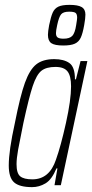

<svg xmlns="http://www.w3.org/2000/svg" viewBox="-20 -761 379 789"><path d="M16 -81Q16 -142 41 -255Q63 -367 82.5 -421Q102 -475 129 -496.5Q156 -518 203 -518Q242 -518 265 -502Q288 -486 288 -435H292L311 -510H339L230 0H204L216 -69H212Q193 -23 167 -7.5Q141 8 112 8Q60 8 38 -11.5Q16 -31 16 -81ZM210 -105Q230 -161 251 -255.5Q272 -350 272 -406Q272 -449 257.5 -467.5Q243 -486 208 -486Q170 -486 150 -470Q130 -454 114.5 -407.5Q99 -361 76 -255Q61 -182 54.5 -146Q48 -110 48 -86Q48 -49 63 -36.5Q78 -24 113 -24Q183 -24 210 -105ZM177 -618Q177 -631 182 -658Q189 -692 196.5 -709Q204 -726 219.5 -733.5Q235 -741 266 -741Q300 -741 315.5 -732Q331 -723 331 -701Q331 -686 326 -658Q320 -624 312 -606.5Q304 -589 287.5 -581.5Q271 -574 240 -574Q205 -574 191 -583.5Q177 -593 177 -618ZM293 -658Q297 -682 297 -688Q297 -703 290.5 -708Q284 -713 264 -713Q240 -713 231 -702Q222 -691 215 -658Q210 -635 210 -625Q210 -612 217 -607Q224 -602 241 -602Q266 -602 277 -613.5Q288 -625 293 -658Z"/></svg>

Font: Saira Ultra Condensed Thin
Style: Italic
Weight: 100
Width: 1
Italic angle: -12°
Designer: Hector Gatti with collaboration of the Omnibus-Type team
Foundry: Omnibus-Type
Version: Version 1.001; ttfautohint (v1.8)